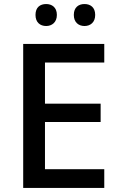

<svg xmlns="http://www.w3.org/2000/svg" viewBox="-20 -983 597 952"><path d="M156 -909C156 -872 179 -854 209 -854C237 -854 262 -872 262 -909C262 -947 237 -963 209 -963C179 -963 156 -947 156 -909ZM346 -909C346 -872 370 -854 399 -854C428 -854 452 -872 452 -909C452 -947 428 -963 399 -963C370 -963 346 -947 346 -909ZM497 -51V-144H203V-378H479V-469H203V-673H497V-765H95V-51Z"/></svg>

Font: Noto Sans Tamil UI Medium
Style: Regular
Weight: 500
Designer: Jelle Bosma - Monotype Design Team
Foundry: Monotype Imaging Inc.
Version: Version 2.004